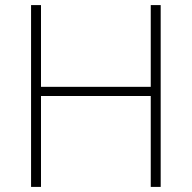

<svg xmlns="http://www.w3.org/2000/svg" viewBox="-20 -734 753 754"><path d="M611 0V-714H572V-393H141V-714H102V0H141V-357H572V0Z"/></svg>

Font: Noto Sans Gurmukhi ExtraLight
Style: Regular
Weight: 200
Designer: Jelle Bosma - Monotype Design Team
Foundry: Monotype Imaging Inc.
Version: Version 2.004